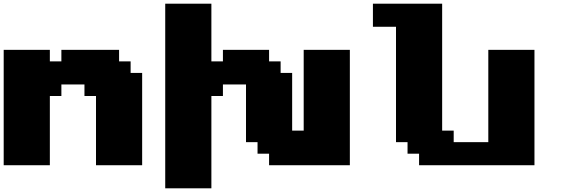

<svg xmlns="http://www.w3.org/2000/svg" viewBox="-20 -895 3040 1040"><path d="M500 0H750V-500H687.5V-562.5H625V-625H312.5V-562.5H250V-625H0V0H250V-375H312.5V-437.5H437.5V-375H500Z M875 125H1125V-375H1187.5V-437.5H1312.5V-125H1375V-62.5H1437.5V0H1875V-625H1625V-187.5H1562.5V-500H1500V-562.5H1437.5V-625H1187.5V-562.5H1125V-875H875Z M2250 0H2875V-625H2625V-125H2437.5V-187.5H2375V-875H2000V-750H2125V-125H2187.5V-62.5H2250Z"/></svg>

Font: Faithful 32x
Style: Bold
Weight: 400
Foundry: Faithful Resource Pack
Version: Version 1.0; January 27, 2023